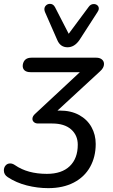

<svg xmlns="http://www.w3.org/2000/svg" viewBox="-63 -786 584 995"><path d="M-23 132Q-43 119 -43 97Q-43 82 -34 71.5Q-25 61 -10 61Q2 61 15 70Q80 115 180 115Q257 115 298.5 75Q340 35 340 -36Q340 -85 305.5 -115.5Q271 -146 207 -146H134Q121 -146 113 -153Q105 -160 105 -170Q105 -184 120 -197L351 -412H95Q74 -412 63.5 -422Q53 -432 55 -450Q61 -487 100 -487H436Q454 -487 465 -478Q476 -469 476 -454Q476 -434 454 -415L235 -213H247Q305 -213 347 -190Q389 -167 411 -127.5Q433 -88 433 -40Q433 27 404 79Q375 131 319.5 160Q264 189 187 189Q131 189 76 175Q21 161 -23 132ZM234 -578 170 -724Q167 -732 167 -738Q167 -750 175.5 -758Q184 -766 196 -766Q213 -766 222 -749L293 -611L397 -751Q407 -765 423 -765Q434 -765 441.5 -758.5Q449 -752 449 -742Q449 -733 442 -723L349 -579Q323 -541 287 -541Q250 -541 234 -578Z"/></svg>

Font: SN Pro
Style: Italic
Weight: 400
Italic angle: -9°
Designer: Tobias Whetton
Foundry: Supernotes
Version: Version 1.003